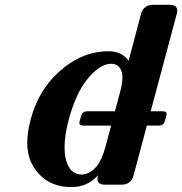

<svg xmlns="http://www.w3.org/2000/svg" viewBox="-20 -757 747 787"><path d="M314.5 -41.5Q345.7 -41.5 373.5 -72.3Q397 -98.1 413.6 -159.7L435.5 -242.2H321.3Q305.2 -242.2 305.2 -252.9Q305.2 -255.9 306.2 -259.3L313 -283.7Q317.9 -300.8 336.9 -300.8H451.2L471.7 -377.4Q481.9 -415 481.9 -439.9Q481.9 -455.1 478 -464.8Q467.3 -495.6 436 -495.6Q387.7 -495.6 335.4 -429.2Q290 -371.1 262.2 -268.6Q244.6 -202.6 244.6 -153.3Q244.6 -128.4 249 -107.9Q264.2 -41.5 314.5 -41.5ZM410.2 0Q379.4 0 379.4 -24.4Q379.4 -29.8 381.8 -39.1Q339.8 9.8 272.9 9.8Q168.9 9.8 117.2 -73.7Q91.8 -114.7 91.8 -172.4Q91.8 -215.8 106 -268.6Q137.2 -384.8 218.8 -460Q313 -546.9 424.8 -546.9Q480 -546.9 507.3 -507.8L557.6 -698.2Q567.9 -737.3 607.4 -737.3H675.8Q706.5 -737.3 706.5 -712.9Q706.5 -707.5 704.1 -698.2L597.7 -300.8H647Q663.1 -300.8 663.1 -289.6Q663.1 -287.1 662.1 -283.7L655.3 -259.3Q650.4 -242.2 631.3 -242.2H582L527.8 -39.1Q517.6 0 478 0Z"/></svg>

Font: Cursive Sans
Style: Bold
Weight: 700
Italic angle: -15°
Designer: Wojciech Kalinowski "wmk69" (wmk69@o2.pl)
Foundry: Wojciech Kalinowski "wmk69" (wmk69@o2.pl)
Version: Wersja 3.1.0; 2022-02-18